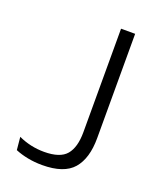

<svg xmlns="http://www.w3.org/2000/svg" viewBox="-124 -716 660 800"><g transform="rotate(20 206.5 -316.0)"><path d="M158.5 7.5Q125.5 7.5 94.8 1.5Q64 -4.5 39 -15L33.5 -72Q60.5 -59.5 89.2 -53.2Q118 -47 147.5 -47Q218.5 -47 246.2 -80Q274 -113 274 -180V-639H336.5V-176.5Q336.5 -86.5 296 -39.5Q255.5 7.5 158.5 7.5Z"/></g></svg>

Font: Anek Kannada Medium Light
Style: Regular
Weight: 300
Version: Version 1.003